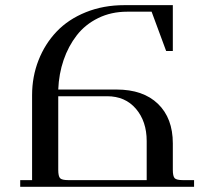

<svg xmlns="http://www.w3.org/2000/svg" viewBox="-20 -722 789 742"><path d="M58.1 0V-25.9H104V-354Q104 -425.8 128.9 -489.3Q153.8 -552.7 199 -600.1Q244.1 -647.5 311.8 -674.8Q379.4 -702.1 460.9 -702.1H647.9V-524.9H622.1L565.9 -676.8H471.2Q409.7 -676.8 359.4 -652.1Q309.1 -627.4 276.6 -585.4Q244.1 -543.5 225.8 -490Q207.5 -436.5 205.1 -376H430.2Q533.2 -376 590.6 -320.6Q647.9 -265.1 647.9 -168V-65.9Q647.9 -41 655 -33.4Q662.1 -25.9 687 -25.9H730V0ZM205.1 -65.9Q205.1 -41 212.2 -33.4Q219.2 -25.9 244.1 -25.9H546.9V-176.8Q546.9 -252.9 505.4 -301.5Q463.9 -350.1 394 -350.1H205.1Z"/></svg>

Font: Dihjauti S
Style: Bold
Weight: 700
Designer: T. Christopher White
Version: Version 3.0.0